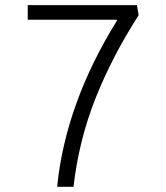

<svg xmlns="http://www.w3.org/2000/svg" viewBox="-20 -721 640 740"><path d="M263.2 -1H200.2Q232.4 -322.3 431.2 -642.1L429.2 -645H86.9V-701.2H507.8L514.2 -662.1Q413.1 -504.9 348.6 -343.3Q284.2 -181.6 263.2 -1Z"/></svg>

Font: LT Hoop Light
Style: Regular
Weight: 300
Designer: Daniel Lyons
Foundry: LyonsType
Version: Version 1.000